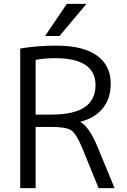

<svg xmlns="http://www.w3.org/2000/svg" viewBox="-20 -977 660 997"><path d="M289 -790H214L327 -957H429ZM165 -318V0H85V-725Q172 -740 272 -740Q412 -740 483.5 -688.5Q555 -637 555 -542Q555 -466 514 -415Q473 -364 398 -345V-343Q443 -319 487 -213L575 0H492L406 -211Q376 -283 349.5 -300.5Q323 -318 245 -318ZM165 -382H245Q364 -382 420 -420.5Q476 -459 476 -535Q476 -675 265 -675Q212 -675 165 -666Z"/></svg>

Font: Mplus 1p
Style: Regular
Weight: 400
Version: Version 1.061